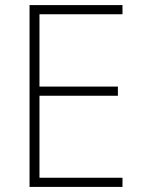

<svg xmlns="http://www.w3.org/2000/svg" viewBox="-20 -734 559 754"><path d="M461 0H96V-714H461V-678H135V-394H443V-358H135V-36H461Z"/></svg>

Font: Noto Sans Disp ExtLt
Style: Regular
Weight: 200
Designer: Monotype Design Team
Foundry: Monotype Imaging Inc.
Version: Version 2.000;GOOG;noto-source:20170915:90ef993387c0